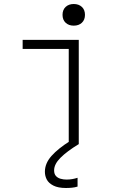

<svg xmlns="http://www.w3.org/2000/svg" viewBox="-20 -719 640 958"><path d="M323 0V-475H93V-520H373V0ZM348 -591Q323 -591 307.5 -605.5Q292 -620 292 -645Q292 -670 307.5 -684.5Q323 -699 348 -699Q373 -699 388.5 -684.5Q404 -670 404 -645Q404 -620 388.5 -605.5Q373 -591 348 -591ZM309 219Q270 219 246.5 207Q223 195 213.5 177Q204 159 204 138Q204 96 237 59Q270 22 329 -15L373 0Q314 36 282 68Q250 100 250 131Q250 149 259 159Q268 169 282.5 173Q297 177 312 177Q327 177 341 174.5Q355 172 367 168V212Q354 216 339.5 217.5Q325 219 309 219Z"/></svg>

Font: M PLUS Code Latin Expanded Light
Style: Regular
Weight: 300
Width: 7
Designer: Coji Morishita
Foundry: UNDERFOREST DESIGN
Version: Version 1.002; ttfautohint (v1.8.3)